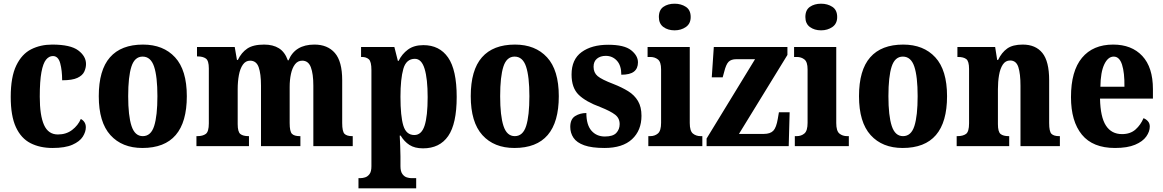

<svg xmlns="http://www.w3.org/2000/svg" viewBox="-20 -790 6288 1038"><path d="M264 10Q196 10 145 -16Q94 -42 66 -102.5Q38 -163 38 -266Q38 -374 68 -436Q98 -498 148.5 -523.5Q199 -549 262 -549Q361 -549 403 -517.5Q445 -486 445 -444Q445 -423 435.5 -402.5Q426 -382 398.5 -369Q371 -356 316 -356Q316 -409 305.5 -448Q295 -487 266 -487Q245 -487 229 -467.5Q213 -448 204 -400Q195 -352 195 -267Q195 -166 218 -114.5Q241 -63 293 -63Q338 -63 370 -87.5Q402 -112 417 -147Q444 -132 444 -102Q444 -77 427.5 -51Q411 -25 371.5 -7.5Q332 10 264 10Z M750 10Q640 10 577 -59.5Q514 -129 514 -270Q514 -411 574.5 -480Q635 -549 753 -549Q863 -549 926.5 -480Q990 -411 990 -270Q990 10 750 10ZM752 -54Q796 -54 813.5 -109Q831 -164 831 -270Q831 -376 813 -430Q795 -484 751 -484Q708 -484 690.5 -430Q673 -376 673 -270Q673 -164 691 -109Q709 -54 752 -54Z M1042 0V-54H1047Q1076 -54 1092.5 -66Q1109 -78 1109 -123V-420Q1109 -462 1093 -473.5Q1077 -485 1048 -485H1045V-536H1249L1261 -466H1266Q1285 -506 1317 -527.5Q1349 -549 1408 -549Q1456 -549 1488 -529Q1520 -509 1536 -464H1540Q1575 -549 1680 -549Q1751 -549 1790.5 -503.5Q1830 -458 1830 -356V-125Q1830 -79 1842.5 -66.5Q1855 -54 1884 -54H1887V0H1674V-327Q1674 -391 1660.5 -426.5Q1647 -462 1614 -462Q1590 -462 1575 -442.5Q1560 -423 1553 -390.5Q1546 -358 1546 -320V-125Q1546 -79 1558.5 -66.5Q1571 -54 1600 -54H1604V0H1391V-327Q1391 -391 1378.5 -426.5Q1366 -462 1332 -462Q1308 -462 1293 -440.5Q1278 -419 1271.5 -384Q1265 -349 1265 -308V-119Q1265 -77 1279.5 -65.5Q1294 -54 1324 -54H1326V0Z M1918 228V173H1930Q1940 173 1953.5 169Q1967 165 1977.5 151.5Q1988 138 1988 109V-411Q1988 -457 1974 -469.5Q1960 -482 1937 -482H1932V-536H2112L2131 -461H2135Q2153 -498 2185.5 -522Q2218 -546 2269 -546Q2356 -546 2402.5 -479Q2449 -412 2449 -266Q2449 -121 2403 -54.5Q2357 12 2267 12Q2222 12 2193.5 -6.5Q2165 -25 2146 -57H2141Q2142 -34 2143.5 -4.5Q2145 25 2145 55V108Q2145 137 2155.5 151Q2166 165 2179.5 169Q2193 173 2202 173H2230V228ZM2220 -60Q2259 -60 2275.5 -111Q2292 -162 2292 -265Q2292 -364 2275.5 -418Q2259 -472 2223 -472Q2176 -472 2160.5 -417.5Q2145 -363 2145 -267Q2145 -162 2160.5 -111Q2176 -60 2220 -60Z M2761 10Q2651 10 2588 -59.5Q2525 -129 2525 -270Q2525 -411 2585.5 -480Q2646 -549 2764 -549Q2874 -549 2937.5 -480Q3001 -411 3001 -270Q3001 10 2761 10ZM2763 -54Q2807 -54 2824.5 -109Q2842 -164 2842 -270Q2842 -376 2824 -430Q2806 -484 2762 -484Q2719 -484 2701.5 -430Q2684 -376 2684 -270Q2684 -164 2702 -109Q2720 -54 2763 -54Z M3248 10Q3179 10 3138.5 -4.5Q3098 -19 3080.5 -45Q3063 -71 3063 -104Q3063 -146 3089.5 -162.5Q3116 -179 3150 -179Q3150 -115 3177.5 -83.5Q3205 -52 3250 -52Q3294 -52 3312 -71.5Q3330 -91 3330 -119Q3330 -151 3305.5 -170Q3281 -189 3226 -211Q3147 -240 3108.5 -277.5Q3070 -315 3070 -387Q3070 -469 3124.5 -508.5Q3179 -548 3268 -548Q3355 -548 3392 -518.5Q3429 -489 3429 -453Q3429 -420 3407.5 -403Q3386 -386 3339 -386Q3339 -436 3315 -462Q3291 -488 3255 -488Q3226 -488 3207.5 -473Q3189 -458 3189 -429Q3189 -397 3211 -378.5Q3233 -360 3296 -336Q3342 -318 3376 -297Q3410 -276 3429 -244Q3448 -212 3448 -164Q3448 -85 3397 -37.5Q3346 10 3248 10Z M3627 -626Q3591 -626 3566.5 -644Q3542 -662 3542 -698Q3542 -736 3566.5 -753Q3591 -770 3627 -770Q3662 -770 3688 -753Q3714 -736 3714 -698Q3714 -662 3688 -644Q3662 -626 3627 -626ZM3485 0V-54H3495Q3520 -54 3537 -68.5Q3554 -83 3554 -126V-415Q3554 -455 3537 -468.5Q3520 -482 3496 -482H3481V-536H3709V-125Q3709 -82 3726 -68Q3743 -54 3768 -54H3777V0Z M3800 0V-41L4062 -470H3961Q3933 -470 3919 -456Q3905 -442 3895 -401L3887 -372H3828L3839 -536H4237V-493L3975 -66H4109Q4144 -66 4160.5 -83Q4177 -100 4185 -148L4191 -183H4249L4244 0Z M4419 -626Q4383 -626 4358.5 -644Q4334 -662 4334 -698Q4334 -736 4358.5 -753Q4383 -770 4419 -770Q4454 -770 4480 -753Q4506 -736 4506 -698Q4506 -662 4480 -644Q4454 -626 4419 -626ZM4277 0V-54H4287Q4312 -54 4329 -68.5Q4346 -83 4346 -126V-415Q4346 -455 4329 -468.5Q4312 -482 4288 -482H4273V-536H4501V-125Q4501 -82 4518 -68Q4535 -54 4560 -54H4569V0Z M4860 10Q4750 10 4687 -59.5Q4624 -129 4624 -270Q4624 -411 4684.5 -480Q4745 -549 4863 -549Q4973 -549 5036.5 -480Q5100 -411 5100 -270Q5100 10 4860 10ZM4862 -54Q4906 -54 4923.5 -109Q4941 -164 4941 -270Q4941 -376 4923 -430Q4905 -484 4861 -484Q4818 -484 4800.5 -430Q4783 -376 4783 -270Q4783 -164 4801 -109Q4819 -54 4862 -54Z M5152 0V-54H5156Q5186 -54 5202.5 -66Q5219 -78 5219 -123V-417Q5219 -459 5204 -470.5Q5189 -482 5160 -482H5156V-536H5360L5371 -466H5376Q5395 -506 5425 -527.5Q5455 -549 5509 -549Q5579 -549 5615.5 -503.5Q5652 -458 5652 -356V-125Q5652 -79 5664.5 -66.5Q5677 -54 5706 -54H5710V0H5497V-327Q5497 -391 5485.5 -427Q5474 -463 5441 -463Q5416 -463 5401.5 -441Q5387 -419 5381 -383.5Q5375 -348 5375 -308V-119Q5375 -77 5389.5 -65.5Q5404 -54 5433 -54H5436V0Z M6008 10Q5888 10 5829 -62Q5770 -134 5770 -265Q5770 -406 5829.5 -477.5Q5889 -549 5998 -549Q6098 -549 6155.5 -487.5Q6213 -426 6213 -308V-257H5927Q5929 -157 5959 -111Q5989 -65 6046 -65Q6091 -65 6119 -90Q6147 -115 6162 -151Q6176 -146 6186 -134.5Q6196 -123 6196 -106Q6196 -79 6177 -52Q6158 -25 6116.5 -7.5Q6075 10 6008 10ZM6059 -321Q6060 -397 6046 -440.5Q6032 -484 6001 -484Q5970 -484 5950 -442Q5930 -400 5929 -321Z"/></svg>

Font: Noto Serif Bengali Condensed ExtraBold
Style: Regular
Weight: 800
Width: 3
Designer: Juan Bruce, Universal Thirst, Indian Type Foundry and the Monotype Design Team.
Foundry: Monotype Imaging Inc.
Version: Version 2.003; ttfautohint (v1.8.4.7-5d5b)